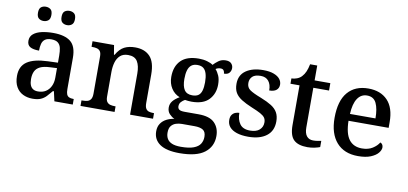

<svg xmlns="http://www.w3.org/2000/svg" viewBox="-85 -1036 3320 1564"><g transform="rotate(10 1575.0 -254.0)"><path d="M204 10Q160 10 124.5 -7.5Q89 -25 68.5 -61Q48 -97 48 -151Q48 -232 104.5 -270Q161 -308 275 -312L358 -315V-373Q358 -410 352 -436.5Q346 -463 327.5 -478Q309 -493 272 -493Q239 -493 220.5 -479.5Q202 -466 195.5 -441.5Q189 -417 189 -385Q140 -385 115 -399.5Q90 -414 90 -449Q90 -485 116 -506.5Q142 -528 185 -537.5Q228 -547 279 -547Q375 -547 423 -508.5Q471 -470 471 -375V-117Q471 -89 477 -74Q483 -59 496.5 -52.5Q510 -46 532 -46H536V0H384L366 -80H358Q336 -53 316.5 -32.5Q297 -12 271 -1Q245 10 204 10ZM238 -56Q275 -56 301.5 -72.5Q328 -89 343 -119.5Q358 -150 358 -191V-270L300 -267Q249 -265 219.5 -250.5Q190 -236 177.5 -210Q165 -184 165 -146Q165 -116 173 -96Q181 -76 197 -66Q213 -56 238 -56ZM378 -629Q354 -629 338 -642Q322 -655 322 -688Q322 -722 338 -734.5Q354 -747 378 -747Q400 -747 416.5 -734.5Q433 -722 433 -688Q433 -655 416.5 -642Q400 -629 378 -629ZM182 -629Q159 -629 143 -642Q127 -655 127 -688Q127 -722 143 -734.5Q159 -747 182 -747Q205 -747 221.5 -734.5Q238 -722 238 -688Q238 -655 221.5 -642Q205 -629 182 -629Z M600 0V-46H608Q631 -46 648.5 -50.5Q666 -55 676.5 -70.5Q687 -86 687 -117V-423Q687 -453 677 -467Q667 -481 649.5 -485.5Q632 -490 610 -490H605V-536H783L796 -458H801Q830 -509 867.5 -528Q905 -547 957 -547Q1036 -547 1079.5 -501Q1123 -455 1123 -352V-117Q1123 -86 1132 -71Q1141 -56 1157 -51Q1173 -46 1195 -46H1200V0H1010V-340Q1010 -404 988 -440Q966 -476 911 -476Q870 -476 845.5 -454Q821 -432 810.5 -395.5Q800 -359 800 -316V-112Q800 -83 810.5 -69Q821 -55 838 -50.5Q855 -46 877 -46H882V0Z M1460 239Q1351 239 1297 201.5Q1243 164 1243 96Q1243 58 1260.5 32Q1278 6 1307 -9Q1336 -24 1371 -29Q1349 -39 1329.5 -59.5Q1310 -80 1310 -113Q1310 -143 1328.5 -166Q1347 -189 1383 -210Q1339 -227 1313 -267.5Q1287 -308 1287 -362Q1287 -449 1336 -498Q1385 -547 1484 -547Q1521 -547 1552.5 -538Q1584 -529 1601 -516Q1617 -534 1642 -552.5Q1667 -571 1702 -571Q1733 -571 1748 -555Q1763 -539 1763 -517Q1763 -495 1749.5 -478.5Q1736 -462 1705 -462Q1705 -476 1697.5 -487.5Q1690 -499 1672 -499Q1659 -499 1649.5 -496Q1640 -493 1631 -487Q1649 -467 1661.5 -438Q1674 -409 1674 -365Q1674 -290 1627.5 -240.5Q1581 -191 1484 -191Q1473 -191 1456.5 -192.5Q1440 -194 1430 -196Q1413 -187 1399.5 -172.5Q1386 -158 1386 -136Q1386 -119 1398 -109.5Q1410 -100 1445 -100H1559Q1651 -100 1692 -58.5Q1733 -17 1733 50Q1733 137 1666.5 188Q1600 239 1460 239ZM1462 186Q1529 186 1567.5 171.5Q1606 157 1622 131.5Q1638 106 1638 73Q1638 32 1614 16.5Q1590 1 1543 1H1439Q1414 1 1390.5 8.5Q1367 16 1351.5 35Q1336 54 1336 91Q1336 119 1348 140.5Q1360 162 1387.5 174Q1415 186 1462 186ZM1481 -243Q1513 -243 1531.5 -256Q1550 -269 1558 -297Q1566 -325 1566 -365Q1566 -407 1557.5 -436Q1549 -465 1531 -479.5Q1513 -494 1481 -494Q1450 -494 1431 -479Q1412 -464 1403.5 -435Q1395 -406 1395 -364Q1395 -304 1415 -273.5Q1435 -243 1481 -243Z M1988 10Q1932 10 1893 -3Q1854 -16 1833.5 -40Q1813 -64 1813 -99Q1813 -126 1824.5 -141.5Q1836 -157 1852.5 -163Q1869 -169 1884 -169Q1884 -114 1909.5 -78Q1935 -42 1994 -42Q2046 -42 2072.5 -66Q2099 -90 2099 -127Q2099 -151 2088 -166.5Q2077 -182 2050.5 -196.5Q2024 -211 1977 -230Q1924 -252 1889 -274Q1854 -296 1837 -325Q1820 -354 1820 -399Q1820 -471 1874 -508.5Q1928 -546 2017 -546Q2069 -546 2103.5 -533Q2138 -520 2154.5 -499Q2171 -478 2171 -453Q2171 -424 2151 -407.5Q2131 -391 2092 -391Q2092 -440 2069.5 -468Q2047 -496 2004 -496Q1957 -496 1935.5 -475.5Q1914 -455 1914 -422Q1914 -385 1941.5 -365.5Q1969 -346 2037 -320Q2090 -299 2124.5 -277.5Q2159 -256 2176 -226Q2193 -196 2193 -152Q2193 -73 2138 -31.5Q2083 10 1988 10Z M2478 10Q2401 10 2364.5 -25Q2328 -60 2328 -146V-475H2253V-519Q2275 -519 2298.5 -528Q2322 -537 2337 -554Q2354 -572 2365 -597.5Q2376 -623 2383 -659H2442V-536H2572V-475H2442V-147Q2442 -99 2461 -75.5Q2480 -52 2514 -52Q2533 -52 2549 -54.5Q2565 -57 2581 -60V-9Q2567 -3 2538 3.5Q2509 10 2478 10Z M2896 10Q2781 10 2718 -62Q2655 -134 2655 -264Q2655 -405 2715.5 -476Q2776 -547 2886 -547Q2987 -547 3045 -486.5Q3103 -426 3103 -307V-260H2771Q2773 -154 2810 -105.5Q2847 -57 2917 -57Q2969 -57 3004.5 -79.5Q3040 -102 3057 -131Q3067 -128 3074 -118Q3081 -108 3081 -94Q3081 -72 3061.5 -48Q3042 -24 3001 -7Q2960 10 2896 10ZM2984 -317Q2984 -396 2962 -442.5Q2940 -489 2885 -489Q2835 -489 2806 -445Q2777 -401 2773 -317Z"/></g></svg>

Font: Noto Rashi Hebrew Medium
Style: Regular
Weight: 500
Version: Version 1.006